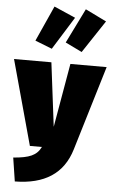

<svg xmlns="http://www.w3.org/2000/svg" viewBox="-90 -932 724 1208"><g transform="rotate(5 271.5 -328.0)"><path d="M204 -887 103 -663 210 -621 339 -828ZM402 -887 294 -668 399 -617 535 -822ZM564 -536H335L265 -133L215 -536H-21L126 0H202C175 55 129 74 28 82L51 231C238 229 356 154 403 -2Z"/></g></svg>

Font: Fira Sans Ultra
Style: Regular
Weight: 950
Designer: Carrois Corporate & Edenspiekermann AG
Foundry: Carrois Corporate GbR & Edenspiekermann AG
Version: Version 4.203;PS 004.203;hotconv 1.0.88;makeotf.lib2.5.64775